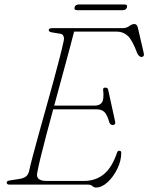

<svg xmlns="http://www.w3.org/2000/svg" viewBox="-20 -826 664 859"><path d="M374 0H23Q10 0 10 -9Q10 -17.5 25.5 -19L67 -25.5Q84 -28 94.2 -35Q104.5 -42 109.5 -57.5Q114.5 -81.5 126 -125.2Q137.5 -169 153 -225Q168.5 -281 185.5 -341.2Q202.5 -401.5 218.2 -459.2Q234 -517 246.2 -564.5Q258.5 -612 264.5 -641Q268 -654 264.2 -663.8Q260.5 -673.5 250 -675L213 -681Q198 -683.5 198 -691Q198 -700 213.5 -700H527.5Q546 -700 558.2 -709.2Q570.5 -718.5 581 -718.5Q592.5 -718.5 596.5 -703.5L623 -589Q625.5 -580 622.2 -575.5Q619 -571 613.5 -571Q603 -571 594.5 -586.5Q572 -647.5 551.2 -666Q530.5 -684.5 503.5 -684.5H311.5Q295.5 -621.5 271 -532.2Q246.5 -443 222.5 -353.5H403.5Q426.5 -353.5 436.2 -367.8Q446 -382 441.5 -423.5Q440 -434 451 -434Q462.5 -434 464 -424L495 -282.5Q497 -274.5 493.8 -270.8Q490.5 -267 486 -266.5Q474.5 -266 469.5 -277.5Q459 -314 446.5 -325.5Q434 -337 410.5 -337H218Q201.5 -276 186.8 -220.5Q172 -165 161.8 -122.5Q151.5 -80 147.5 -57.5Q136 -16.5 188 -16.5H355.5Q407.5 -16.5 444.2 -46.2Q481 -76 504 -144Q506.5 -151.5 514 -151.5Q522.5 -151.5 522.5 -142Q522.5 -107 505 -71Q487.5 -35 461.5 -11Q435.5 13 409.5 13Q400.5 13 393.5 6.5Q386.5 0 374 0ZM313.5 -793Q317.5 -806 332.5 -806H536.5Q551.5 -806 548 -793Q544 -780.5 529 -780.5H325Q310.5 -780.5 313.5 -793Z"/></svg>

Font: Fraunces 9pt Thin
Style: Italic
Weight: 100
Italic angle: -16°
Version: Version 1.000;[b76b70a41]